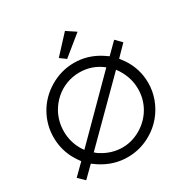

<svg xmlns="http://www.w3.org/2000/svg" viewBox="-199 -1045 1178 1219"><g transform="rotate(-30 390.5 -435.0)"><path d="M42 -36.6 120.1 -113.8Q101.6 -139.2 94.2 -151.9Q43.5 -233.4 43.5 -331.5Q43.5 -421.4 87.4 -499.8Q131.3 -578.1 210.9 -626.5Q295.4 -677.7 391.6 -677.7Q492.7 -677.7 580.1 -620.6L609.4 -600.6L686.5 -677.2L729 -633.8L653.8 -557.1Q672.4 -533.2 681.6 -519Q737.3 -434.1 737.3 -332.5Q737.3 -272 716.3 -215.6Q695.3 -159.2 657 -113Q618.7 -66.9 566.9 -36.6Q484.4 12.2 390.1 12.2Q286.6 12.2 196.3 -47.4Q176.8 -61 164.6 -69.8L86.9 6.8ZM216.8 -122.6Q230.5 -109.4 243.2 -102.1Q314 -57.6 392.6 -57.6Q439.9 -57.6 485.4 -75.4Q530.8 -93.3 567.9 -125.2Q605 -157.2 628.4 -199.2Q662.1 -260.3 662.1 -332Q662.1 -425.3 601.6 -506.3ZM157.7 -189 172.9 -166 555.7 -550.3Q483.4 -607.9 390.6 -607.9Q339.8 -607.9 294.2 -590.3Q248.5 -572.8 212.6 -541Q176.8 -509.3 153.8 -468.3Q118.7 -405.3 118.7 -331.5Q118.7 -255.4 157.7 -189ZM367.2 -720.7 324.2 -752.4 443.8 -881.8 510.7 -837.4Z"/></g></svg>

Font: NMS Futura Pro Book
Style: Regular
Weight: 400
Designer: Blend3rman
Version: Version 0.1